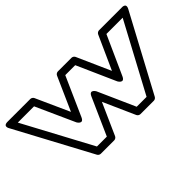

<svg xmlns="http://www.w3.org/2000/svg" viewBox="-117 -866 1220 1220"><g transform="rotate(-45 493.0 -256.5)"><path d="M358.8 -25H270L21.8 -488H167.9L286.2 -225.7C286.2 -225.7 311.8 -180.6 331.8 -225.9L448.3 -488H537.7L654.2 -225.9C654.2 -225.9 679.4 -180.6 699.8 -225.7L818.1 -488H964.2L716 -25H627.2L515.8 -275.2C515.8 -275.2 490.3 -320.4 470.2 -275.2ZM375 25C383.5 25 393.7 19.5 397.8 10.2L493 -203.5L588.2 10.2C591.6 17.9 600.8 25 611 25H731C739.3 25 748.6 20.1 753 11.8L1028 -501.2C1049.8 -541.7 1006 -538 1006 -538H802C793.7 -538 783.4 -532.6 779.2 -523.3L677.2 -297.2L576.8 -523.1C573.4 -530.9 564.2 -538 554 -538H432C423.5 -538 413.3 -532.5 409.2 -523.1L308.8 -297.2L206.8 -523.3C203.4 -530.9 194.2 -538 184 -538H-20C-66 -538 -42 -501.2 -42 -501.2L233 11.8C236.9 19.1 245.6 25 255 25Z"/></g></svg>

Font: Hussar Techniczny
Style: Bold 
Weight: 700
Foundry: Cannot Into Space Fonts
Version: Version 0.77